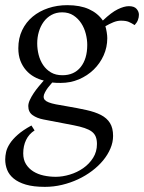

<svg xmlns="http://www.w3.org/2000/svg" viewBox="-29 -458 558 744"><path d="M231.9 -438Q281.2 -438 315.4 -422.6Q349.6 -407.2 369.6 -378.4Q402.8 -410.2 427.5 -422.1Q452.1 -434.1 470.2 -434.1Q491.2 -434.1 500.2 -423.6Q509.3 -413.1 509.3 -400.9Q509.3 -390.6 505.4 -380.4Q501.5 -370.1 492.7 -360.8Q480.5 -368.7 469.7 -373.3Q459 -377.9 439.5 -377.9Q425.3 -377.9 409.9 -371.6Q394.5 -365.2 379.4 -356.4Q382.3 -346.7 384.5 -333.5Q386.7 -320.3 386.7 -310.1Q386.7 -274.9 372.6 -243.4Q358.4 -211.9 334 -188.2Q309.6 -164.6 276.9 -150.6Q244.1 -136.7 206.5 -136.7Q197.3 -136.7 189 -137Q180.7 -137.2 173.3 -138.2Q164.1 -127.9 156.7 -118.2Q150.4 -109.9 145.3 -100.1Q140.1 -90.3 140.1 -83.5Q140.1 -75.7 144.8 -70.6Q149.4 -65.4 159.9 -61.3Q170.4 -57.1 187.5 -53.7Q204.6 -50.3 229 -46.4Q272 -39.1 305.4 -31.7Q338.9 -24.4 362.1 -12.5Q385.3 -0.5 397.2 18.8Q409.2 38.1 409.2 68.8Q409.2 93.3 398.9 117.4Q388.7 141.6 370.6 163.6Q352.5 185.5 327.6 204.3Q302.7 223.1 273.4 236.8Q244.1 250.5 211.4 258.3Q178.7 266.1 145 266.1Q100.6 266.1 71 257.3Q41.5 248.5 23.7 233.6Q5.9 218.8 -1.5 199.7Q-8.8 180.7 -8.8 160.2Q-8.8 146.5 -5.4 131.1Q-2 115.7 8.8 98.9Q19.5 82 39.6 64.2Q59.6 46.4 92.8 28.3L105 47.4Q83 61.5 72 84.5Q61 107.4 61 136.2Q61 161.1 71.8 178.2Q82.5 195.3 100.1 206.3Q117.7 217.3 140.4 222.2Q163.1 227.1 187 227.1Q213.4 227.1 241.7 218.5Q270 210 293.5 193.6Q316.9 177.2 331.8 153.6Q346.7 129.9 346.7 100.1Q346.7 83.5 342 71.8Q337.4 60.1 326.7 52Q315.9 43.9 298.6 38.1Q281.2 32.2 255.9 27.3L139.2 4.9Q113.8 0 97.2 -12Q80.6 -23.9 80.6 -46.9Q80.6 -57.6 86.7 -70.8Q92.8 -84 101.8 -97.4Q110.8 -110.8 121.3 -123.3Q131.8 -135.7 140.6 -146Q121.1 -150.4 103.3 -160.4Q85.4 -170.4 71.8 -186Q58.1 -201.7 50 -222.7Q42 -243.7 42 -271Q42 -310.1 56.9 -341.1Q71.8 -372.1 97.7 -393.6Q123.5 -415 158 -426.5Q192.4 -438 231.9 -438ZM211.9 -410.2Q188.5 -410.2 170.4 -400.1Q152.3 -390.1 140.1 -373.3Q127.9 -356.4 121.6 -335Q115.2 -313.5 115.2 -290Q115.2 -267.6 120.8 -245.4Q126.5 -223.1 138.4 -205.6Q150.4 -188 168.7 -177.2Q187 -166.5 212.9 -166.5Q258.3 -166.5 283.7 -198.2Q309.1 -230 309.1 -284.2Q309.1 -304.7 303.5 -326.9Q297.9 -349.1 285.9 -367.7Q273.9 -386.2 255.6 -398.2Q237.3 -410.2 211.9 -410.2Z"/></svg>

Font: Simonetta
Style: Regular
Weight: 400
Designer: Gayaneh Bagdasaryan
Foundry: BrownFox
Version: Version 1.001